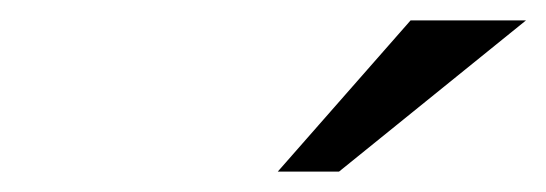

<svg xmlns="http://www.w3.org/2000/svg" viewBox="-20 -760 535 188"><path d="M382 -740H495L312 -592H252Z"/></svg>

Font: Miedinger
Style: Italic
Weight: 400
Italic angle: -13°
Version: Version 001.000